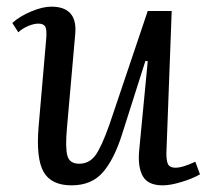

<svg xmlns="http://www.w3.org/2000/svg" viewBox="-20 -543 633 577"><path d="M17 -474Q39 -494 73.5 -508.5Q108 -523 134 -523Q214 -523 206 -440L181 -156Q176 -99 182.5 -75Q189 -51 218 -51Q248 -51 266.5 -76Q285 -101 309 -169L424 -510H496L480 -82Q480 -58 485.5 -48.5Q491 -39 507 -39Q519 -39 534.5 -44Q550 -49 567 -57L581 -19Q558 -6 525 4Q492 14 469 14Q425 14 409.5 -13Q394 -40 398 -88L424 -359L417 -360L347 -140Q323 -64 289 -25Q255 14 195 14Q134 14 111 -26.5Q88 -67 96 -162L119 -428Q121 -454 116 -463Q111 -472 95 -472Q82 -472 65 -465Q48 -458 35 -446Z"/></svg>

Font: Literata 36pt
Style: Italic
Weight: 400
Italic angle: -2°
Designer: Latin by Veronika Burian and Jose Scaglione. Greek by Irene Vlachou. Cyrillic by Vera Evstafieva
Foundry: TypeTogether
Version: Version 3.002